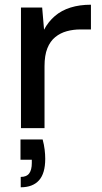

<svg xmlns="http://www.w3.org/2000/svg" viewBox="-20 -544 431 815"><path d="M69 0V-512H159L167 -418Q185 -452 213 -476Q241 -500 279.5 -512Q318 -524 366 -524V-419H321Q291 -419 263.5 -411.5Q236 -404 214.5 -386.5Q193 -369 181 -339Q169 -309 169 -263V0ZM68 251V207Q93 207 104 192Q115 177 115 148V134H67V48H161Q167 70 169.5 91Q172 112 172 130Q172 192 145.5 221.5Q119 251 68 251Z"/></svg>

Font: DM Sans 12pt Medium
Style: Regular
Weight: 500
Version: Version 4.004;gftools[0.9.30]